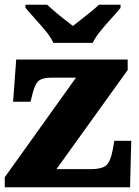

<svg xmlns="http://www.w3.org/2000/svg" viewBox="-20 -786 582 806"><path d="M0 0V-42L299 -460H195Q163 -460 146 -449.5Q129 -439 118 -398L108 -359H35L48 -536H516V-492L217 -76H362Q404 -76 423.5 -90Q443 -104 453 -156L460 -195H531L526 0ZM204 -606Q194 -629 172 -655.5Q150 -682 126.5 -708Q103 -734 87 -753V-766H178Q189 -756 208.5 -739Q228 -722 249.5 -705.5Q271 -689 286 -677Q301 -689 322.5 -705.5Q344 -722 364.5 -739Q385 -756 395 -766H486V-753Q471 -734 447 -708Q423 -682 401.5 -655.5Q380 -629 369 -606Z"/></svg>

Font: Noto Rashi Hebrew Black
Style: Regular
Weight: 900
Version: Version 1.006